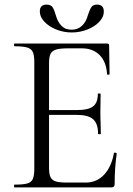

<svg xmlns="http://www.w3.org/2000/svg" viewBox="-20 -814 577 834"><path d="M43 -12Q81 -12 98.5 -17Q116 -22 122.5 -36.5Q129 -51 129 -81V-544Q129 -574 122.5 -588Q116 -602 98.5 -607.5Q81 -613 43 -613Q41 -613 41 -619Q41 -625 43 -625H445Q454 -625 454 -616L456 -493Q456 -490 450.5 -489.5Q445 -489 445 -492Q442 -545 413 -574.5Q384 -604 336 -604H275Q240 -604 223 -598.5Q206 -593 199.5 -580Q193 -567 193 -539V-85Q193 -58 199.5 -44.5Q206 -31 222 -26Q238 -21 272 -21H352Q400 -21 432 -55Q464 -89 475 -149Q475 -151 479 -151Q482 -151 484.5 -149.5Q487 -148 487 -147Q478 -84 478 -15Q478 -7 474.5 -3.5Q471 0 462 0H43Q41 0 41 -6Q41 -12 43 -12ZM313 -315H163V-336H316Q364 -336 384.5 -352Q405 -368 405 -406Q405 -408 411 -408Q417 -408 417 -406L416 -325Q416 -296 417 -281L418 -233Q418 -231 412 -231Q406 -231 406 -233Q406 -277 384.5 -296Q363 -315 313 -315ZM361 -746Q369 -771 376.5 -782.5Q384 -794 402 -794Q431 -794 431 -763Q431 -740 411 -719Q391 -698 359 -685.5Q327 -673 292 -673Q256 -673 224 -686Q192 -699 172.5 -720Q153 -741 153 -764Q153 -794 182 -794Q201 -794 208.5 -782.5Q216 -771 223 -746Q230 -720 246.5 -702.5Q263 -685 291 -685Q318 -685 336 -702Q354 -719 361 -746Z"/></svg>

Font: Cormorant Unicase
Style: Regular
Weight: 400
Designer: Christian Thalmann (Catharsis Fonts)
Foundry: Catharsis Fonts
Version: Version 4.000